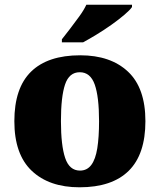

<svg xmlns="http://www.w3.org/2000/svg" viewBox="-20 -786 680 816"><path d="M318 10Q189 10 115 -60Q41 -130 41 -271Q41 -412 112 -481.5Q183 -551 321 -551Q450 -551 524 -481.5Q598 -412 598 -271Q598 -130 527 -60Q456 10 318 10ZM320 -61Q350 -61 368 -85Q386 -109 393.5 -156Q401 -203 401 -271Q401 -375 382.5 -427Q364 -479 319 -479Q274 -479 256.5 -427Q239 -375 239 -271Q239 -168 257 -114.5Q275 -61 320 -61ZM243 -619Q258 -638 278 -664Q298 -690 317.5 -717Q337 -744 347 -766H541V-756Q532 -743 508.5 -723Q485 -703 454 -681Q423 -659 391 -639.5Q359 -620 333 -606H243Z"/></svg>

Font: Noto Serif Hebrew Black
Style: Regular
Weight: 900
Version: Version 2.003